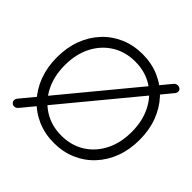

<svg xmlns="http://www.w3.org/2000/svg" viewBox="-187 -901 1100 1100"><g transform="rotate(45 363.0 -351.5)"><path d="M73 23Q63 23 55.5 15.5Q48 8 48 -3Q48 -12 55 -21L627 -713Q634 -721 640 -723.5Q646 -726 653 -726Q663 -726 671 -719.5Q679 -713 679 -702Q679 -691 671 -682L102 6Q97 13 90.5 18Q84 23 73 23ZM718 -350Q718 -271 693.5 -205.5Q669 -140 624 -91.5Q579 -43 517.5 -16.5Q456 10 383 10Q310 10 248.5 -16.5Q187 -43 142 -91.5Q97 -140 72.5 -205.5Q48 -271 48 -350Q48 -429 72.5 -494.5Q97 -560 142 -608.5Q187 -657 248.5 -683.5Q310 -710 383 -710Q456 -710 517.5 -683.5Q579 -657 624 -608.5Q669 -560 693.5 -494.5Q718 -429 718 -350ZM654 -350Q654 -439 619.5 -506.5Q585 -574 524 -612Q463 -650 383 -650Q304 -650 242.5 -612Q181 -574 146.5 -506.5Q112 -439 112 -350Q112 -261 146.5 -193.5Q181 -126 242.5 -88Q304 -50 383 -50Q463 -50 524 -88Q585 -126 619.5 -193.5Q654 -261 654 -350Z"/></g></svg>

Font: Quicksand Light
Style: Regular
Weight: 400
Version: Version 3.004